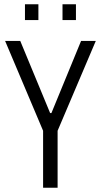

<svg xmlns="http://www.w3.org/2000/svg" viewBox="-20 -880 473 900"><path d="M182 0V-267L4 -688H75L215 -350H221L360 -688H429L250 -267V0ZM97 -786V-860H160V-786ZM273 -786V-860H336V-786Z"/></svg>

Font: Saira Condensed
Style: Regular
Weight: 400
Width: 3
Designer: Hector Gatti with collaboration of the Omnibus-Type team
Foundry: Omnibus-Type
Version: Version 1.101